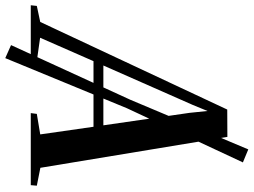

<svg xmlns="http://www.w3.org/2000/svg" viewBox="-208 -730 964 730"><g transform="rotate(90 274.0 -365.0)"><path d="M-71 0 -68.5 -23 -7.5 -36 325.5 -747 429.5 -747.5 547 -36.5 615 -23 613 0H339L342 -23L420 -36L391 -238.5H141.5L52.5 -35.5L141 -23L138.5 0ZM158 -276H385.5L338 -604L331 -672L308 -616ZM80.5 75 288.5 -379 477 -827 526.5 -806.5 320.5 -365.5 130 97Z"/></g></svg>

Font: Merriweather 120pt Medium
Style: Italic
Weight: 500
Italic angle: -7.8°
Version: Version 2.101